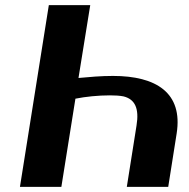

<svg xmlns="http://www.w3.org/2000/svg" viewBox="-20 -731 739 751"><path d="M58 0H220L275 -345C315 -353 364 -358 410 -358C430 -358 448 -357 463 -354C508 -343 525 -307 514 -240L476 0H638L671 -209C696 -368 591 -434 422 -434C375 -434 330 -430 287 -426L333 -711H171Z"/></svg>

Font: Aerodynamic
Style: BdObl
Weight: 500
Designer: Google
Version: Version 2.000980; 2014